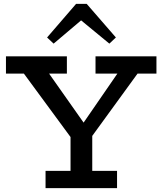

<svg xmlns="http://www.w3.org/2000/svg" viewBox="-20 -979 844 999"><path d="M372 -232 83 -625H215L415 -341L610 -624H716L431 -232ZM217 0V-90H589V0ZM347 -41V-307H460V-41ZM11 -596V-686H328V-596ZM477 -596V-686H794V-596ZM259 -752 225 -784 376 -959H431L583 -784L549 -752L402 -873Z"/></svg>

Font: BioRhyme Medium
Style: Regular
Weight: 500
Designer: Aoife Mooney
Foundry: Aoife Mooney Type
Version: Version 1.600;gftools[0.9.33]